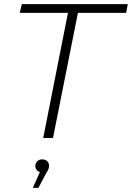

<svg xmlns="http://www.w3.org/2000/svg" viewBox="-20 -664 635 924"><path d="M307 -602H75L85 -644H595L587 -602H355L235 0H188ZM216 132Q216 142 213.5 149Q211 156 203 168L165 240H138L172 164Q162 161 156 153Q150 145 150 136Q150 122 159 112.5Q168 103 183 103Q199 103 207.5 112Q216 121 216 132Z"/></svg>

Font: Montserrat Ace
Style: Light Italic
Weight: 300
Italic angle: -11.3°
Designer: Julieta Ulanovsky
Foundry: Julieta Ulanovsky
Version: Version 1